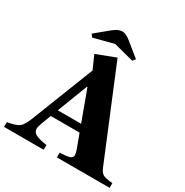

<svg xmlns="http://www.w3.org/2000/svg" viewBox="-232 -1129 1249 1299"><g transform="rotate(30 392.5 -480.0)"><path d="M482 -114 442 -222H217L188 -146Q177 -116 177 -99Q177 -74 202.5 -60Q228 -46 290 -37V0H-20V-37Q49 -49 72 -67.5Q95 -86 119 -148L308 -630L262 -733L411 -790L697 -98Q711 -63 731 -52Q751 -41 805 -37V0H393V-37Q449 -39 470 -46.5Q491 -54 491 -74Q491 -90 482 -114ZM334 -516H330L239 -279H421ZM352 -960Q380 -960 420 -927L524 -843L508 -821L351 -862L194 -821L178 -843L280 -927Q320 -960 352 -960Z"/></g></svg>

Font: Libre Caslon Text
Style: Bold
Weight: 700
Designer: Pablo Impallari, Rodrigo Fuenzalida
Foundry: Pablo Impallari, Rodrigo Fuenzalida
Version: Version 1.002